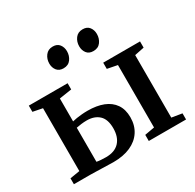

<svg xmlns="http://www.w3.org/2000/svg" viewBox="-166 -953 1159 1140"><g transform="rotate(-30 414.0 -383.5)"><path d="M543 0V-42L610 -54V-482L541 -495.5V-538H793.5V-495.5L728 -482V-53.5L798.5 -42V0ZM29.5 0V-40.5L96.5 -51.5V-482.5L31 -495.5V-538H297V-495.5L212 -482.5V-325.5Q225 -329 241.8 -331.5Q258.5 -334 277.8 -335.8Q297 -337.5 317.5 -337.5Q379.5 -337.5 424.8 -319.8Q470 -302 494.5 -266.2Q519 -230.5 519 -177Q519 -121.5 492.5 -80.8Q466 -40 416.8 -18Q367.5 4 299 4Q287 4 266.2 3.2Q245.5 2.5 222 2Q198.5 1.5 177.2 0.8Q156 0 142.5 0ZM275.5 -43.5Q335.5 -43.5 367 -77.2Q398.5 -111 398.5 -171.5Q398.5 -232.5 367.8 -261.2Q337 -290 284.5 -290Q265.5 -290 245.8 -287.5Q226 -285 212 -282V-48.5Q224 -46 240.8 -44.8Q257.5 -43.5 275.5 -43.5ZM321 -626.5Q291.5 -626.5 276.2 -646Q261 -665.5 261 -693Q261 -724 278.8 -747.5Q296.5 -771 328.5 -771H329.5Q359 -771 374 -751.5Q389 -732 389 -704.5Q389 -674 371.8 -650.2Q354.5 -626.5 321.5 -626.5ZM525.5 -626.5Q496 -626.5 481 -646Q466 -665.5 466 -693Q466 -724 483.5 -747.5Q501 -771 533.5 -771H534.5Q564 -771 579 -751.5Q594 -732 594 -704.5Q594 -674 576.8 -650.2Q559.5 -626.5 526.5 -626.5Z"/></g></svg>

Font: Merriweather 60pt SemiBold
Style: Regular
Weight: 600
Version: Version 2.100